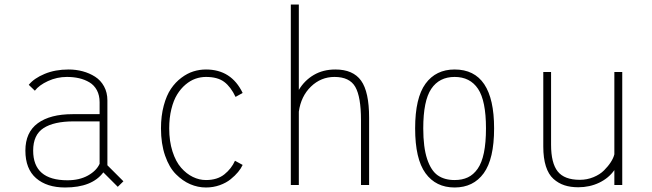

<svg xmlns="http://www.w3.org/2000/svg" viewBox="-20 -820 2890 851"><path d="M502 8 438 -56Q388 11 268.5 11Q187.5 11 140 -30.2Q92.5 -71.5 92.5 -152.5Q92.5 -233.5 147.5 -273.8Q202.5 -314 302 -314H421.5V-367Q421.5 -397.5 409.5 -420Q397.5 -442.5 376.5 -455Q355.5 -467.5 330.8 -473.2Q306 -479 276.5 -479Q232.5 -479 192.8 -460.8Q153 -442.5 134.5 -418L107.5 -444Q131 -473 177.8 -492.5Q224.5 -512 284 -512Q316.5 -512 346.5 -504Q376.5 -496 401.5 -480Q426.5 -464 441.2 -437Q456 -410 456 -375V-87.5L527 -16.5ZM279 -21Q332 -21 369.8 -42Q407.5 -63 421.5 -94V-282H306.5Q219 -282 173 -252.2Q127 -222.5 127 -152.5Q127 -21 279 -21Z M1055.5 -89Q1048.5 -73.5 1035.2 -57.5Q1022 -41.5 1002.2 -25.5Q982.5 -9.5 953.8 0.8Q925 11 893 11Q857 11 823.2 -3.5Q789.5 -18 759.8 -47.8Q730 -77.5 711.8 -130Q693.5 -182.5 693.5 -251Q693.5 -306.5 705.8 -352Q718 -397.5 737.8 -426.5Q757.5 -455.5 783.8 -475.2Q810 -495 837.2 -503.5Q864.5 -512 893 -512Q1005.5 -512 1055.5 -408L1024 -390.5Q1003 -435 973.8 -457Q944.5 -479 893 -479Q869 -479 846.2 -471Q823.5 -463 802.2 -445Q781 -427 765 -401Q749 -375 739.5 -336.2Q730 -297.5 730 -251Q730 -194 744.5 -148.8Q759 -103.5 782.8 -76.5Q806.5 -49.5 834.8 -35.8Q863 -22 893 -22Q943 -22 974.5 -47.2Q1006 -72.5 1021.5 -107.5Z M1269 0V-800H1304.5V-421.5Q1329.5 -463.5 1370.8 -487.8Q1412 -512 1466.5 -512Q1545 -512 1580.5 -462.5Q1616 -413 1616 -298V0H1580V-288Q1580 -390.5 1554.8 -434.8Q1529.5 -479 1462.5 -479Q1402.5 -479 1358.2 -436.2Q1314 -393.5 1304.5 -325V0Z M1820 -251Q1820 -386 1866 -449Q1912 -512 1995 -512Q2170 -512 2170 -251Q2170 -115.5 2124 -52.2Q2078 11 1995 11Q1912 11 1866 -52.2Q1820 -115.5 1820 -251ZM1995 -22Q2028.5 -22 2053.5 -33.8Q2078.5 -45.5 2097 -71.8Q2115.5 -98 2124.8 -142.8Q2134 -187.5 2134 -251Q2134 -373.5 2098.8 -426.2Q2063.5 -479 1995 -479Q1927 -479 1891.5 -426.2Q1856 -373.5 1856 -251Q1856 -167 1873.2 -115.2Q1890.5 -63.5 1920.2 -42.8Q1950 -22 1995 -22Z M2543 10Q2508.5 10 2481.8 1.2Q2455 -7.5 2433 -27.2Q2411 -47 2399.5 -83Q2388 -119 2388 -170.5V-501H2422.5V-178.5Q2422.5 -97 2452 -60Q2481.5 -23 2550 -23Q2582 -23 2610.5 -34.8Q2639 -46.5 2657.2 -64.8Q2675.5 -83 2687.2 -101.2Q2699 -119.5 2703 -136V-501H2738V0H2703V-66Q2678 -30.5 2635.8 -10.2Q2593.5 10 2543 10Z"/></svg>

Font: League Mono Narrow Thin
Style: Regular
Weight: 100
Width: 3
Designer: Tyler Finck
Foundry: The League of Moveable Type / Tyler Finck
Version: Version 2.210